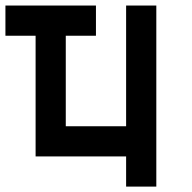

<svg xmlns="http://www.w3.org/2000/svg" viewBox="-20 -576 707 707"><path d="M222.2 -444.4V-111.1H444.4V-555.6H555.6V111.1H444.4V0H111.1V-444.4H0V-555.6H333.3V-444.4Z"/></svg>

Font: Pixeloid Sans
Style: Regular
Weight: 400
Designer: GGBotNet
Foundry: GGBotNet
Version: 0.5